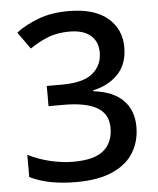

<svg xmlns="http://www.w3.org/2000/svg" viewBox="-53 -769 677 824"><g transform="rotate(-5 286.0 -357.0)"><path d="M498 -549Q498 -476 456.5 -433Q415 -390 349 -376V-372Q434 -362 477 -318.5Q520 -275 520 -204Q520 -142 490.5 -93.5Q461 -45 399.5 -17.5Q338 10 242 10Q185 10 136 1Q87 -8 43 -29V-125Q88 -102 139.5 -90Q191 -78 238 -78Q329 -78 369 -112.5Q409 -147 409 -209Q409 -269 361 -297Q313 -325 217 -325H152V-412H218Q309 -412 350 -446Q391 -480 391 -535Q391 -583 359.5 -609.5Q328 -636 269 -636Q214 -636 173.5 -619Q133 -602 98 -578L46 -651Q85 -681 141.5 -702.5Q198 -724 272 -724Q383 -724 440.5 -675.5Q498 -627 498 -549Z"/></g></svg>

Font: Noto Sans Medium
Style: Regular
Weight: 500
Designer: Monotype Design Team
Foundry: Monotype Imaging Inc.
Version: Version 2.007